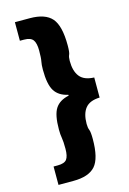

<svg xmlns="http://www.w3.org/2000/svg" viewBox="-140 -929 730 1083"><g transform="rotate(-15 225.0 -387.0)"><path d="M61.5 -19.5H85.9Q125 -19.5 138.7 -37.6Q152.3 -55.7 152.3 -99.1Q152.3 -142.6 148.4 -163.1Q144.5 -183.6 144.5 -212.9Q144.5 -298.8 168.5 -335.4Q192.4 -372.1 247.1 -383.8V-388.7Q192.4 -400.4 168.5 -438.5Q144.5 -476.6 144.5 -562.5Q144.5 -591.8 148.4 -610.4Q152.3 -628.9 152.3 -672.4Q152.3 -715.8 138.2 -734.9Q124 -753.9 85.9 -753.9H61.5V-862.3H148.4Q238.3 -862.3 276.9 -817.9Q315.4 -773.4 315.4 -659.2Q315.4 -618.2 309.6 -606Q303.7 -593.8 303.7 -571.3Q303.7 -511.7 329.1 -479.5Q354.5 -447.3 413.1 -445.3V-328.1Q354.5 -326.2 329.1 -294.4Q303.7 -262.7 303.7 -203.1Q303.7 -180.7 309.6 -167Q315.4 -153.3 315.4 -112.3Q315.4 1 276.9 44.4Q238.3 87.9 148.4 87.9H61.5Z"/></g></svg>

Font: GenEi M Gothic v2 Black
Style: Regular
Weight: 900
Version: Version 2.0